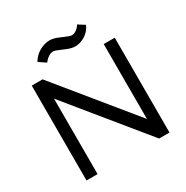

<svg xmlns="http://www.w3.org/2000/svg" viewBox="-195 -1047 1176 1212"><g transform="rotate(-30 392.5 -441.5)"><path d="M329.1 -882.8Q352.5 -882.8 380.9 -872.1Q409.2 -861.3 432.6 -850.6Q456.1 -839.8 470.2 -839.8Q484.9 -839.8 500.5 -850.6Q516.1 -861.3 523.4 -872.1L530.3 -882.8L578.1 -852.5Q555.7 -799.8 499.5 -777.3Q477.1 -768.6 453.1 -768.1Q429.7 -768.1 401.4 -778.8Q373 -789.6 349.6 -800.3Q326.2 -811 312 -811Q296.9 -811 280.3 -800.3Q263.7 -789.6 255.4 -778.8L247.1 -768.1L195.8 -802.7Q224.6 -853.5 281.7 -874Q305.2 -882.8 329.1 -882.8ZM89.8 0V-691.4H168.9L614.3 -145.5V-691.4H694.8V0H619.1L170.4 -549.8V0Z"/></g></svg>

Font: Spinnaker
Style: Regular
Weight: 400
Designer: Elena Albertoni
Foundry: Elena Albertoni
Version: Version 1.001